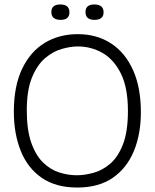

<svg xmlns="http://www.w3.org/2000/svg" viewBox="-20 -826 693 860"><path d="M326 14Q230 14 167 -29.5Q104 -73 73 -150Q42 -227 42 -326Q42 -440 79 -517.5Q116 -595 180.5 -634Q245 -673 328 -673Q414 -673 477.5 -631.5Q541 -590 576 -512Q611 -434 611 -324Q611 -225 579.5 -149Q548 -73 485 -29.5Q422 14 326 14ZM324 -41Q359 -41 399 -52Q439 -63 474 -93Q509 -123 531 -180Q553 -237 553 -329Q553 -433 521.5 -496.5Q490 -560 439 -589Q388 -618 328 -618Q297 -618 257.5 -607Q218 -596 182.5 -566Q147 -536 123.5 -479.5Q100 -423 100 -332Q100 -244 120 -187Q140 -130 173 -98Q206 -66 245.5 -53.5Q285 -41 324 -41ZM403 -737Q363 -737 363 -772Q363 -806 402 -806Q444 -806 444 -771Q444 -737 403 -737ZM252 -737Q210 -737 210 -772Q210 -806 250 -806Q291 -806 291 -771Q291 -737 252 -737Z"/></svg>

Font: Bricolage Grotesque 48pt ExtraLight
Style: Regular
Weight: 200
Designer: Mathieu Triay
Foundry: Atelier Triay
Version: Version 1.000; ttfautohint (v1.8.4.7-5d5b);gftools[0.9.32]